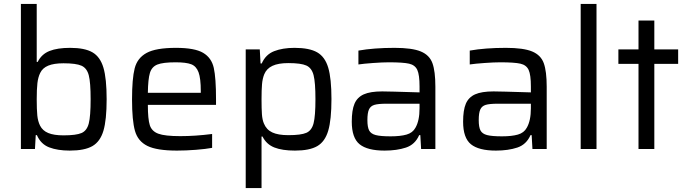

<svg xmlns="http://www.w3.org/2000/svg" viewBox="-20 -763 3519 983"><path d="M169 -71H163L159 0H87V-743H168V-446H173Q193 -486 233.5 -502Q274 -518 339 -518Q414 -518 453.5 -495Q493 -472 509.5 -416.5Q526 -361 526 -255Q526 -149 509.5 -93.5Q493 -38 453 -15Q413 8 337 8Q275 8 232 -8.5Q189 -25 169 -71ZM444 -255Q444 -341 434.5 -377.5Q425 -414 397.5 -426.5Q370 -439 305 -439Q256 -439 227 -427Q198 -415 186 -390Q175 -368 171.5 -337Q168 -306 168 -255Q168 -202 171 -172Q174 -142 185 -120Q198 -94 227 -82Q256 -70 305 -70Q370 -70 397.5 -82Q425 -94 434.5 -131Q444 -168 444 -255Z M1086 -226H737Q737 -153 747 -122Q757 -91 790.5 -78.5Q824 -66 903 -66Q980 -66 1066 -77V-6Q1034 0 983 4Q932 8 886 8Q783 8 734.5 -16Q686 -40 671 -93Q656 -146 656 -254Q656 -360 669.5 -413Q683 -466 730.5 -492Q778 -518 881 -518Q977 -518 1020 -492.5Q1063 -467 1074.5 -415.5Q1086 -364 1086 -255ZM737 -288H1008V-296Q1008 -362 996.5 -393Q985 -424 959 -434Q933 -444 879 -444Q814 -444 785.5 -432.5Q757 -421 747.5 -389.5Q738 -358 737 -288Z M1238 -510H1310L1314 -438H1320Q1340 -484 1383.5 -501Q1427 -518 1488 -518Q1564 -518 1604 -495Q1644 -472 1660.5 -416.5Q1677 -361 1677 -256Q1677 -150 1660.5 -94Q1644 -38 1604.5 -15Q1565 8 1490 8Q1425 8 1384.5 -8Q1344 -24 1324 -64H1319V200H1238ZM1595 -255Q1595 -341 1585.5 -378Q1576 -415 1548.5 -427.5Q1521 -440 1456 -440Q1405 -440 1375 -426Q1345 -412 1333 -383Q1324 -361 1321.5 -332Q1319 -303 1319 -255Q1319 -206 1321 -178Q1323 -150 1331 -131Q1344 -99 1374 -85Q1404 -71 1456 -71Q1521 -71 1548.5 -83Q1576 -95 1585.5 -132Q1595 -169 1595 -255Z M1781 -140Q1781 -199 1795 -232Q1809 -265 1842.5 -280Q1876 -295 1937 -295Q1966 -295 2128 -290V-320Q2128 -380 2116.5 -405Q2105 -430 2074.5 -437Q2044 -444 1971 -444Q1939 -444 1890.5 -440.5Q1842 -437 1815 -433V-504Q1894 -518 2000 -518Q2090 -518 2134.5 -499.5Q2179 -481 2194 -439.5Q2209 -398 2209 -319V0H2136L2132 -71H2126Q2105 -23 2058.5 -7.5Q2012 8 1949 8Q1861 8 1821 -24.5Q1781 -57 1781 -140ZM2107 -109Q2128 -145 2128 -209V-232H1958Q1916 -232 1896.5 -226Q1877 -220 1869 -202.5Q1861 -185 1861 -148Q1861 -112 1870 -95Q1879 -78 1903.5 -71.5Q1928 -65 1980 -65Q2030 -65 2061.5 -74Q2093 -83 2107 -109Z M2351 -140Q2351 -199 2365 -232Q2379 -265 2412.5 -280Q2446 -295 2507 -295Q2536 -295 2698 -290V-320Q2698 -380 2686.5 -405Q2675 -430 2644.5 -437Q2614 -444 2541 -444Q2509 -444 2460.5 -440.5Q2412 -437 2385 -433V-504Q2464 -518 2570 -518Q2660 -518 2704.5 -499.5Q2749 -481 2764 -439.5Q2779 -398 2779 -319V0H2706L2702 -71H2696Q2675 -23 2628.5 -7.5Q2582 8 2519 8Q2431 8 2391 -24.5Q2351 -57 2351 -140ZM2677 -109Q2698 -145 2698 -209V-232H2528Q2486 -232 2466.5 -226Q2447 -220 2439 -202.5Q2431 -185 2431 -148Q2431 -112 2440 -95Q2449 -78 2473.5 -71.5Q2498 -65 2550 -65Q2600 -65 2631.5 -74Q2663 -83 2677 -109Z M2953 0V-743H3034V0Z M3249 0V-436H3146V-510H3249V-658H3330V-510H3452V-436H3330V0Z"/></svg>

Font: Source Han Sans & Saira Hybrid
Style: Regular
Weight: 400
Designer: Ryoko NISHIZUKA 西塚涼子 (kana & ideographs); Paul D. Hunt (Latin, Greek & Cyrillic); Wenlong ZHANG 张文龙 (bopomofo); Sandoll 
Foundry: Adobe Systems Incorporated
Version: Version 1.00;August 2, 2021;FontCreator 13.0.0.2675 64-bit